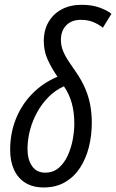

<svg xmlns="http://www.w3.org/2000/svg" viewBox="-20 -782 491 811"><path d="M164.6 9.8Q118.7 9.8 87.2 -9.8Q55.7 -29.3 39.3 -64.9Q22.9 -100.6 22.9 -149.4Q22.9 -218.8 46.9 -279.1Q70.8 -339.4 115.7 -385.5Q160.6 -431.6 222.7 -458Q196.8 -495.6 180.9 -531.2Q165 -566.9 165 -608.9Q165 -654.8 185.1 -689.2Q205.1 -723.6 241 -742.7Q276.9 -761.7 324.7 -761.7Q368.7 -761.7 401.1 -749.8Q433.6 -737.8 450.7 -723.6L414.6 -665Q394.5 -680.7 372.1 -689.5Q349.6 -698.2 321.8 -698.2Q282.2 -698.2 259.8 -675Q237.3 -651.9 237.3 -613.3Q237.3 -588.4 246.8 -565.7Q256.3 -543 271.7 -520.5Q287.1 -498 303.7 -473.6Q326.2 -440.4 340.3 -407.2Q354.5 -374 361.1 -338.6Q367.7 -303.2 367.7 -263.2Q367.7 -210 355.5 -161.1Q343.3 -112.3 318.4 -73.7Q293.5 -35.2 255.1 -12.7Q216.8 9.8 164.6 9.8ZM170.9 -52.7Q205.1 -52.7 228.8 -73.5Q252.4 -94.2 266.8 -126.5Q281.2 -158.7 287.6 -194.3Q293.9 -230 293.9 -259.8Q293.9 -306.6 283.4 -345.5Q272.9 -384.3 250 -417.5Q214.4 -401.4 186 -373.3Q157.7 -345.2 137.7 -309.3Q117.7 -273.4 106.9 -233.2Q96.2 -192.9 96.2 -152.3Q96.2 -107.9 115.5 -80.3Q134.8 -52.7 170.9 -52.7Z"/></svg>

Font: Open Sans Condensed
Style: Italic
Weight: 400
Width: 3
Italic angle: -12°
Designer: Monotype Design Team
Foundry: Monotype Imaging Inc.
Version: Version 3.000